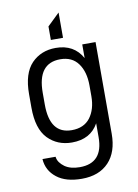

<svg xmlns="http://www.w3.org/2000/svg" viewBox="-93 -751 697 971"><g transform="rotate(-10 255.5 -265.5)"><path d="M120.1 122.1Q72.3 85 68.4 25.4H135.7Q137.7 42 147 54.7Q156.2 67.4 170.9 78.1Q200.2 98.6 248 98.6Q367.2 98.6 367.2 -34.2V-105.5Q346.7 -68.4 312.5 -49.8Q278.3 -31.2 230.5 -31.2Q156.2 -31.2 107.4 -81.1Q58.6 -131.8 58.6 -240.2V-309.6Q58.6 -416 107.4 -466.8Q156.2 -516.6 231.4 -516.6Q325.2 -516.6 367.2 -440.4V-510.7H435.5V-40Q435.5 53.7 386.7 105.5Q336.9 158.2 248 158.2Q166 158.2 120.1 122.1ZM335 -134.8Q367.2 -177.7 367.2 -245.1V-299.8Q367.2 -370.1 335.9 -413.1Q304.7 -456.1 244.1 -456.1Q127.9 -456.1 127.9 -304.7V-244.1Q127.9 -92.8 240.2 -92.8Q302.7 -92.8 335 -134.8ZM277.3 -560.5H214.8V-629.9L277.3 -690.4Z"/></g></svg>

Font: Dinish
Style: Regular
Weight: 400
Designer: Bert Driehuis
Foundry: Playbeing
Version: Version 3.006; git-39231f3c-release